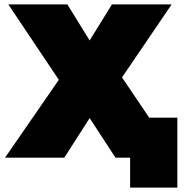

<svg xmlns="http://www.w3.org/2000/svg" viewBox="-20 -721 849 878"><path d="M3 0 249 -356 18 -701H288L390 -536L492 -701H765L538 -367L786 0H508L390 -181L274 0ZM575 137V0H508V-183H791V137Z"/></svg>

Font: Montserrat Black
Style: Regular
Weight: 900
Designer: Julieta Ulanovsky
Foundry: Julieta Ulanovsky
Version: Version 9.000; ttfautohint (v1.8.4.7-5d5b)